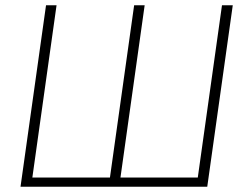

<svg xmlns="http://www.w3.org/2000/svg" viewBox="-20 -710 948 730"><path d="M824 -690 732 -35H438L530 -690H490L398 -35H103L195 -690H155L58 0H768L865 -690Z"/></svg>

Font: Exo 2 Extra Light
Style: Italic
Weight: 250
Italic angle: -8°
Designer: Natanael Gama
Version: Version 1.001;PS 001.001;hotconv 1.0.88;makeotf.lib2.5.64775